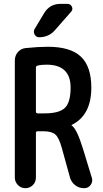

<svg xmlns="http://www.w3.org/2000/svg" viewBox="-20 -985 540 1005"><path d="M296.9 -964.8H333Q349.6 -964.8 356.4 -949.7Q363.3 -934.6 351.6 -922.9L267.6 -827.1Q235.4 -790 184.6 -790Q168.9 -790 161.1 -804.7Q153.3 -819.3 161.1 -833L210.9 -916Q240.2 -964.8 296.9 -964.8ZM168 -630.9V-400.4Q168 -392.6 176.8 -391.6H213.9Q290 -391.6 319.8 -420.4Q349.6 -449.2 349.6 -526.4Q349.6 -646.5 223.6 -646.5Q195.3 -646.5 176.8 -641.6Q168 -639.6 168 -630.9ZM57.6 -55.7V-668Q57.6 -693.4 73.2 -711.9Q88.9 -730.5 114.3 -733.4Q180.7 -740.2 230.5 -740.2Q348.6 -740.2 403.3 -688.5Q458 -636.7 458 -526.4Q458 -381.8 355.5 -331.1Q354.5 -331.1 354 -330.1Q353.5 -329.1 355.5 -328.1Q382.8 -309.6 415 -204.1L460.9 -53.7Q466.8 -34.2 454.6 -17.1Q442.4 0 420.9 0H418.9Q393.6 0 373.5 -15.6Q353.5 -31.2 346.7 -54.7L303.7 -210Q289.1 -263.7 270 -280.8Q251 -297.9 208 -297.9H176.8Q168 -297.9 168 -289.1V-55.7Q168 -32.2 151.9 -16.1Q135.7 0 112.8 0Q89.8 0 73.7 -16.6Q57.6 -33.2 57.6 -55.7Z"/></svg>

Font: Rounded Mgen+ 1m medium
Style: Regular
Weight: 500
Designer: [Source Han Sans]
Ryoko NISHIZUKA  (kana & ideographs); Paul D. Hunt (Latin, Greek & Cyrillic); Wenlong ZHANG  (bopomofo
Version: Version 1.059.20150602